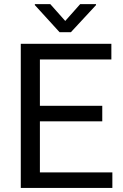

<svg xmlns="http://www.w3.org/2000/svg" viewBox="-20 -927 608 947"><path d="M82.5 0V-710.9H529.3V-633.8H176.8V-405.3H484.4V-328.6H176.8V-76.7H534.2V0ZM228 -906.7 301.8 -823.7 375.5 -906.7H453.6V-901.9L329.6 -768.1H273.9L151.9 -901.9V-906.7Z"/></svg>

Font: Roboto21382017
Style: Regular
Weight: 400
Designer: Christian Robertson
Foundry: Google
Version: Version 2.138; 2017